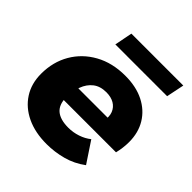

<svg xmlns="http://www.w3.org/2000/svg" viewBox="-198 -879 1033 1033"><g transform="rotate(45 319.0 -362.5)"><path d="M313 9Q226 9 161.5 -21.5Q97 -52 61 -107.5Q25 -163 25 -238Q25 -328 66 -398.5Q107 -469 181 -510Q255 -551 353 -551Q436 -551 495.5 -521Q555 -491 587.5 -437.5Q620 -384 620 -313Q620 -289 617 -267Q614 -245 609 -224H174L192 -324H521L442 -295Q450 -334 439.5 -360.5Q429 -387 404.5 -401.5Q380 -416 344 -416Q298 -416 268.5 -393Q239 -370 224.5 -330.5Q210 -291 210 -245Q210 -189 241 -162.5Q272 -136 334 -136Q370 -136 404.5 -147.5Q439 -159 465 -180L544 -61Q493 -23 433.5 -7Q374 9 313 9ZM196 -632 216 -734H611L590 -632Z"/></g></svg>

Font: Montserrat Thin ExtraBold
Style: Italic
Weight: 800
Italic angle: -11.3°
Version: Version 9.000